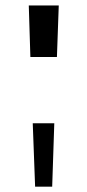

<svg xmlns="http://www.w3.org/2000/svg" viewBox="-20 -612 324 713"><path d="M198.2 -591.8 191.4 -400.4H92.8L86.9 -591.8ZM110.4 81.1 101.6 -154.3H181.6L173.8 81.1Z"/></svg>

Font: Ravi Prakash
Style: Regular
Weight: 400
Designer: Appaji Ambarisha Darbha
Version: Version 1.0.4; ttfautohint (v1.2.42-39fb)